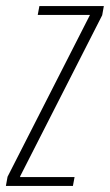

<svg xmlns="http://www.w3.org/2000/svg" viewBox="-50 -616 364 636"><path d="M-30.5 0H191.5L197 -29.5H16.5L17 -32.5L288.5 -565.5L294 -596H80.5L75 -566.5H248L247.5 -565.5L-25 -30.5Z"/></svg>

Font: Anybody Condensed ExtraLight
Style: Italic
Weight: 250
Width: 3
Italic angle: -10°
Version: Version 1.113;gftools[0.9.25]